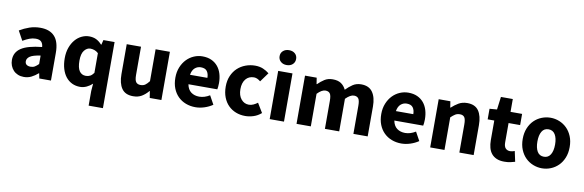

<svg xmlns="http://www.w3.org/2000/svg" viewBox="-58 -1242 5912 1945"><g transform="rotate(10 2898.0 -269.0)"><path d="M190 12Q156 12 128.5 0.5Q101 -11 82 -31.5Q63 -52 52.5 -79Q42 -106 42 -138Q42 -216 108 -260Q174 -304 321 -319Q319 -352 301.5 -371.5Q284 -391 243 -391Q211 -391 179.5 -379Q148 -367 112 -346L59 -443Q107 -472 159.5 -490Q212 -508 271 -508Q367 -508 417.5 -453.5Q468 -399 468 -284V0H348L338 -51H334Q302 -23 267 -5.5Q232 12 190 12ZM240 -102Q265 -102 283 -113Q301 -124 321 -144V-231Q243 -220 213 -199Q183 -178 183 -149Q183 -125 198.5 -113.5Q214 -102 240 -102Z M888 184V33L894 -43Q869 -19 836 -3.5Q803 12 769 12Q723 12 685.5 -6Q648 -24 621.5 -57.5Q595 -91 580.5 -139Q566 -187 566 -248Q566 -309 583.5 -357Q601 -405 629.5 -438.5Q658 -472 695.5 -490Q733 -508 772 -508Q813 -508 844 -493.5Q875 -479 904 -447H908L920 -496H1035V184ZM807 -108Q831 -108 850.5 -118Q870 -128 888 -153V-356Q868 -374 847 -381Q826 -388 806 -388Q771 -388 744 -354.5Q717 -321 717 -250Q717 -176 740.5 -142Q764 -108 807 -108Z M1314 12Q1233 12 1196.5 -41Q1160 -94 1160 -188V-496H1307V-207Q1307 -153 1322 -133Q1337 -113 1369 -113Q1397 -113 1416 -126Q1435 -139 1457 -168V-496H1604V0H1484L1473 -69H1470Q1438 -31 1401.5 -9.5Q1365 12 1314 12Z M1955 12Q1902 12 1856 -5.5Q1810 -23 1776 -56.5Q1742 -90 1723 -138Q1704 -186 1704 -248Q1704 -308 1724 -356.5Q1744 -405 1776.5 -438.5Q1809 -472 1851 -490Q1893 -508 1938 -508Q1991 -508 2030.5 -490Q2070 -472 2096.5 -440Q2123 -408 2136 -364.5Q2149 -321 2149 -270Q2149 -250 2147 -232Q2145 -214 2143 -205H1846Q1856 -151 1890.5 -125.5Q1925 -100 1975 -100Q2028 -100 2082 -133L2131 -44Q2093 -18 2046.5 -3Q2000 12 1955 12ZM1845 -302H2024Q2024 -344 2005 -370Q1986 -396 1941 -396Q1906 -396 1879.5 -373Q1853 -350 1845 -302Z M2467 12Q2415 12 2370.5 -5.5Q2326 -23 2293 -56Q2260 -89 2241 -137.5Q2222 -186 2222 -248Q2222 -310 2243 -358.5Q2264 -407 2299.5 -440Q2335 -473 2382 -490.5Q2429 -508 2480 -508Q2526 -508 2561.5 -493Q2597 -478 2625 -455L2556 -360Q2521 -389 2489 -389Q2435 -389 2404 -351Q2373 -313 2373 -248Q2373 -183 2404.5 -145Q2436 -107 2484 -107Q2508 -107 2530.5 -117.5Q2553 -128 2573 -143L2631 -47Q2594 -15 2551 -1.5Q2508 12 2467 12Z M2718 0V-496H2865V0ZM2791 -569Q2754 -569 2730 -590.5Q2706 -612 2706 -646Q2706 -680 2730 -701Q2754 -722 2791 -722Q2829 -722 2852.5 -701Q2876 -680 2876 -646Q2876 -612 2852.5 -590.5Q2829 -569 2791 -569Z M2994 0V-496H3114L3124 -432H3128Q3159 -463 3194 -485.5Q3229 -508 3278 -508Q3331 -508 3363.5 -486.5Q3396 -465 3415 -425Q3448 -459 3484.5 -483.5Q3521 -508 3571 -508Q3651 -508 3688.5 -454.5Q3726 -401 3726 -308V0H3579V-289Q3579 -343 3564.5 -363Q3550 -383 3518 -383Q3481 -383 3433 -335V0H3286V-289Q3286 -343 3271.5 -363Q3257 -383 3225 -383Q3187 -383 3141 -335V0Z M4073 12Q4020 12 3974 -5.5Q3928 -23 3894 -56.5Q3860 -90 3841 -138Q3822 -186 3822 -248Q3822 -308 3842 -356.5Q3862 -405 3894.5 -438.5Q3927 -472 3969 -490Q4011 -508 4056 -508Q4109 -508 4148.5 -490Q4188 -472 4214.5 -440Q4241 -408 4254 -364.5Q4267 -321 4267 -270Q4267 -250 4265 -232Q4263 -214 4261 -205H3964Q3974 -151 4008.5 -125.5Q4043 -100 4093 -100Q4146 -100 4200 -133L4249 -44Q4211 -18 4164.5 -3Q4118 12 4073 12ZM3963 -302H4142Q4142 -344 4123 -370Q4104 -396 4059 -396Q4024 -396 3997.5 -373Q3971 -350 3963 -302Z M4369 0V-496H4489L4499 -433H4503Q4535 -463 4573 -485.5Q4611 -508 4662 -508Q4743 -508 4779.5 -455Q4816 -402 4816 -308V0H4669V-289Q4669 -343 4654.5 -363Q4640 -383 4608 -383Q4580 -383 4560 -370.5Q4540 -358 4516 -335V0Z M5132 12Q5086 12 5053.5 -2Q5021 -16 5000.5 -41Q4980 -66 4970.5 -101.5Q4961 -137 4961 -180V-381H4893V-490L4969 -496L4986 -628H5108V-496H5227V-381H5108V-182Q5108 -140 5125.5 -121.5Q5143 -103 5172 -103Q5184 -103 5196.5 -106Q5209 -109 5219 -113L5242 -6Q5222 0 5195 6Q5168 12 5132 12Z M5519 12Q5472 12 5428 -5.5Q5384 -23 5350.5 -56Q5317 -89 5297 -137.5Q5277 -186 5277 -248Q5277 -310 5297 -358.5Q5317 -407 5350.5 -440Q5384 -473 5428 -490.5Q5472 -508 5519 -508Q5566 -508 5609.5 -490.5Q5653 -473 5686.5 -440Q5720 -407 5740 -358.5Q5760 -310 5760 -248Q5760 -186 5740 -137.5Q5720 -89 5686.5 -56Q5653 -23 5609.5 -5.5Q5566 12 5519 12ZM5519 -107Q5564 -107 5587 -145Q5610 -183 5610 -248Q5610 -313 5587 -351Q5564 -389 5519 -389Q5473 -389 5450.5 -351Q5428 -313 5428 -248Q5428 -183 5450.5 -145Q5473 -107 5519 -107Z"/></g></svg>

Font: TT Toshiba Sans
Style: Bold
Weight: 700
Designer: Paul D. Hunt
Foundry: Toshiba Corporation
Version: Version 2.020;PS 2.000;hotconv 1.0.86;makeotf.lib2.5.63406